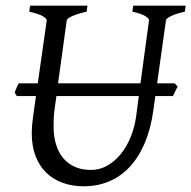

<svg xmlns="http://www.w3.org/2000/svg" viewBox="-20 -635 668 670"><path d="M296.9 -42Q328.6 -42 355.5 -57.6Q382.3 -73.2 402.8 -99.1Q423.3 -125 436.8 -158.7Q450.2 -192.4 455.1 -229L464.4 -299.8H176.8L169.9 -249Q168 -234.9 167.5 -220.7Q167 -206.5 167 -193.8Q167 -159.7 175.3 -131.8Q183.6 -104 200 -84Q216.3 -64 240.7 -53Q265.1 -42 296.9 -42ZM625 -594.2Q594.2 -587.4 577.1 -579.1Q560.1 -570.8 559.1 -564L528.3 -344.2H589.8L599.6 -333L583.5 -299.8H522L515.1 -250Q506.3 -186 485.4 -136.5Q464.4 -86.9 433.1 -53.2Q401.9 -19.5 361.1 -2.2Q320.3 15.1 272 15.1Q231.9 15.1 198.5 2.9Q165 -9.3 141.1 -32.7Q117.2 -56.2 104 -90.6Q90.8 -125 90.8 -169.9Q90.8 -195.8 95.2 -226.1L105.5 -299.8H38.6L31.2 -312Q33.7 -319.3 37.4 -327.9Q41 -336.4 44.9 -344.2H111.8L143.1 -564Q144 -569.8 128.9 -578.6Q113.8 -587.4 82 -594.2L85 -615.2H285.2L282.2 -594.2Q251.5 -587.4 232.7 -579.1Q213.9 -570.8 212.9 -564L182.6 -344.2H470.2L500 -564Q501 -569.8 487.3 -578.6Q473.6 -587.4 441.9 -594.2L444.8 -615.2H627.9Z"/></svg>

Font: Gentium Plus
Style: Italic
Weight: 400
Italic angle: -8°
Designer: J. Victor Gaultney, Annie Olsen, Iska Routamaa
Foundry: SIL International
Version: Version 1.510